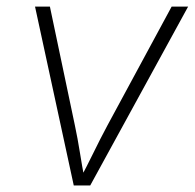

<svg xmlns="http://www.w3.org/2000/svg" viewBox="-20 -566 594 586"><path d="M205.1 0 86.9 -545.9H132.3L208.5 -183.6Q217.3 -142.1 223.9 -100.3Q230.5 -58.6 238.3 -18.1H223.6Q245.1 -58.6 265.4 -100.1Q285.6 -141.6 308.1 -183.6L503.9 -545.9H554.2L255.4 0Z"/></svg>

Font: Inter ExtraLight
Style: Italic
Weight: 250
Italic angle: -9.3988°
Designer: Rasmus Andersson
Foundry: rsms
Version: Version 4.001;git-66647c0bb